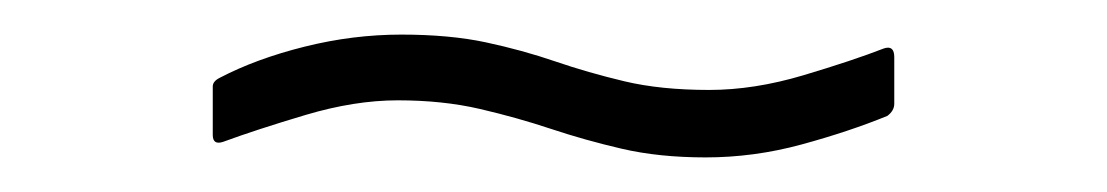

<svg xmlns="http://www.w3.org/2000/svg" viewBox="-20 -357 640 111"><path d="M388 -266Q361 -266 339.5 -271Q318 -276 298.5 -282.5Q279 -289 257.5 -294Q236 -299 210 -299Q185 -299 156.5 -290.5Q128 -282 109 -275Q103 -273 103 -279V-307Q103 -310 107 -312Q128 -323 156 -330Q184 -337 212 -337Q240 -337 261 -332.5Q282 -328 301 -321.5Q320 -315 341 -310Q362 -305 390 -305Q416 -305 444.5 -313.5Q473 -322 491 -329Q497 -331 497 -324V-297Q497 -293 493 -290Q471 -281 443.5 -273.5Q416 -266 388 -266Z"/></svg>

Font: Sofia Sans ExtraLight
Style: Regular
Weight: 250
Version: Version 4.100-B